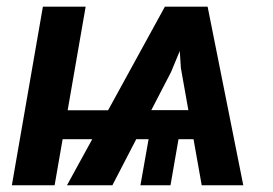

<svg xmlns="http://www.w3.org/2000/svg" viewBox="-20 -548 807 568"><path d="M381.3 -221.7 365.7 -136.2H72.8L87.9 -221.7ZM485.8 -334.5 312.5 0H178.2L467.8 -528.3H566.4ZM576.7 0 515.1 -346.7 503.4 -528.3H594.2L699.7 0ZM647.9 -222.2 632.8 -136.2H300.8L316.4 -222.2ZM516.6 -185.1 484.4 0H395.5L428.2 -185.1ZM233.4 -528.3 141.6 0H15.1L106.9 -528.3Z"/></svg>

Font: Roboto SemiBold
Style: Italic
Weight: 600
Designer: Christian Robertson
Foundry: Google
Version: Version 3.009; 2024